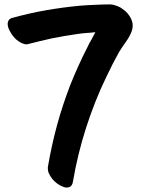

<svg xmlns="http://www.w3.org/2000/svg" viewBox="-20 -803 675 864"><path d="M199.2 -24.4C203.1 -15.6 209 -5.9 215.8 2.9C226.6 15.6 239.3 25.4 253.9 33.2C263.7 38.1 272.5 41 280.3 41C284.2 41 288.1 40 292 39.1C295.9 37.1 299.8 34.2 302.7 30.3C305.7 25.4 307.6 19.5 308.6 12.7C322.3 -68.4 341.8 -148.4 367.2 -227.5C392.6 -306.6 422.9 -383.8 459 -458C467.8 -476.6 477.5 -495.1 486.3 -513.7L515.6 -568.4C524.4 -583 535.2 -598.6 546.9 -615.2C558.6 -631.8 567.4 -647.5 573.2 -664.1C576.2 -672.9 577.1 -680.7 577.1 -688.5C577.1 -699.2 574.2 -709 569.3 -719.7C560.5 -737.3 547.9 -752 531.2 -762.7C522.5 -769.5 512.7 -774.4 502.9 -777.3C493.2 -781.2 483.4 -783.2 472.7 -783.2C451.2 -783.2 428.7 -782.2 406.2 -781.2C383.8 -780.3 362.3 -779.3 339.8 -777.3C288.1 -772.5 237.3 -765.6 186.5 -756.8C135.7 -748 85.9 -736.3 36.1 -722.7C30.3 -721.7 25.4 -718.8 22.5 -715.8C18.6 -711.9 16.6 -708 15.6 -703.1C14.6 -700.2 14.6 -698.2 14.6 -695.3C14.6 -685.5 17.6 -674.8 24.4 -663.1C32.2 -647.5 43 -633.8 55.7 -623C64.5 -616.2 73.2 -610.4 82 -607.4C87.9 -604.5 93.8 -603.5 98.6 -603.5C102.5 -603.5 106.4 -604.5 109.4 -605.5C144.5 -614.3 179.7 -623 215.8 -630.9C252 -637.7 288.1 -644.5 324.2 -649.4C337.9 -651.4 351.6 -653.3 366.2 -654.3C380.9 -655.3 394.5 -656.2 409.2 -658.2L391.6 -625C384.8 -614.3 378.9 -602.5 374 -591.8C359.4 -563.5 345.7 -535.2 333 -506.8C320.3 -478.5 307.6 -449.2 295.9 -419.9C273.4 -360.4 252.9 -299.8 236.3 -238.3C219.7 -176.8 206.1 -114.3 195.3 -50.8V-44.9C195.3 -38.1 196.3 -31.2 199.2 -24.4Z"/></svg>

Font: ChillSide Comic
Style: Regular
Weight: 400
Designer: Koroletov, Abay Emes
Version: Version 1.000